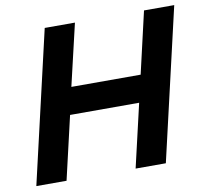

<svg xmlns="http://www.w3.org/2000/svg" viewBox="-78 -790 941 876"><g transform="rotate(-10 392.0 -352.0)"><path d="M324 -704 257 -418H578L644 -704H784L621 0H481L549 -293H229L161 0H21L184 -704Z"/></g></svg>

Font: Prodigy Sans SemiBold
Style: Italic
Weight: 600
Italic angle: -13°
Designer: Wei Huang
Foundry: Wei Huang
Version: Version 1.003; ttfautohint (v1.8.3)